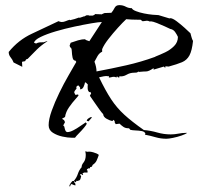

<svg xmlns="http://www.w3.org/2000/svg" viewBox="-20 -486 774 750"><path d="M630 56Q608 56 587.5 50Q567 44 546 40L548 36Q545 28 533.5 26Q522 24 509 23.5Q496 23 489 21L484 15H481Q470 15 462 9.5Q454 4 447 -3L432 -1L428 -8V-13L423 -18L419 -13Q409 -15 396.5 -22Q384 -29 383 -40Q378 -45 367.5 -59.5Q357 -74 346.5 -89.5Q336 -105 331 -112L336 -121L333 -127L329 -126Q323 -131 322.5 -140Q322 -149 323 -156L315 -164H312Q311 -157 306.5 -147Q302 -137 293 -137V-144L287 -152H286Q282 -152 279.5 -148.5Q277 -145 279 -140Q276 -136 273 -132.5Q270 -129 270 -124L275 -115L283 -117L287 -115Q287 -112 275 -99Q263 -86 250 -67.5Q237 -49 234 -29L222 -22L230 -17L234 -9L227 4L231 8Q232 13 233.5 18.5Q235 24 238 28L243 30Q253 30 266.5 23Q280 16 293.5 6.5Q307 -3 315 -8L319 -3Q318 1 308.5 12.5Q299 24 288 35Q277 46 273 52H260Q245 52 224 47.5Q203 43 186.5 32.5Q170 22 170 3Q170 -20 182 -53.5Q194 -87 211.5 -123Q229 -159 247.5 -191Q266 -223 278 -244L275 -249Q266 -249 263.5 -261Q261 -273 260.5 -286Q260 -299 255 -301H254L252 -308L256 -319Q270 -324 285 -328.5Q300 -333 316 -333L312 -331L329 -325L378 -400Q367 -400 337.5 -395Q308 -390 270.5 -382Q233 -374 197.5 -363.5Q162 -353 138.5 -341.5Q115 -330 113 -319L121 -316Q128 -320 135.5 -320.5Q143 -321 151 -321L165 -326L164 -324Q142 -310 124 -292.5Q106 -275 88 -256L82 -254L78 -247L67 -245L66 -243L67 -225L33 -242Q29 -253 21.5 -262Q14 -271 14 -283Q52 -330 105 -354.5Q158 -379 210 -404L209 -403Q211 -402 215 -401Q219 -400 221 -400Q229 -400 237 -403.5Q245 -407 253 -409V-407Q262 -409 271 -411.5Q280 -414 290 -418V-416L305 -421V-422L310 -421L309 -422L320 -427L326 -425L324 -427H327V-425H342L349 -428L351 -431L378 -430L379 -431L388 -435Q395 -435 401.5 -435.5Q408 -436 415 -436Q422 -444 427.5 -455Q433 -466 446 -466Q460 -466 471 -460Q482 -454 495 -454Q497 -448 511 -442.5Q525 -437 542.5 -433.5Q560 -430 576 -428.5Q592 -427 599 -427L642 -414L645 -415Q654 -415 670 -403Q686 -391 701.5 -377Q717 -363 724 -356Q726 -349 728 -341Q730 -333 734 -326Q730 -288 720 -269.5Q710 -251 691 -243Q672 -235 639 -226L626 -227V-222H624L620 -226L580 -214V-220Q561 -207 551.5 -207Q542 -207 522 -205L521 -207Q517 -203 513 -202.5Q509 -202 504 -202Q488 -202 474.5 -194Q461 -186 446 -188V-183L441 -184L437 -188L435 -184V-183L433 -184Q431 -185 429 -185.5Q427 -186 425 -186Q420 -186 415 -184.5Q410 -183 405 -183L406 -189L404 -188Q395 -190 385.5 -188Q376 -186 367 -184Q392 -132 414 -98.5Q436 -65 465.5 -38Q495 -11 542 22Q568 24 594 31.5Q620 39 647 39Q662 39 677 36Q692 33 707 33H711Q705 38 689 43.5Q673 49 656 52.5Q639 56 630 56ZM357 -207Q416 -218 473.5 -231Q531 -244 586 -264L587 -265Q605 -272 625 -281.5Q645 -291 660 -306Q675 -321 675 -342Q671 -351 664 -361Q657 -371 645 -373Q637 -377 622.5 -383.5Q608 -390 593 -396Q578 -402 568 -403V-402H565Q559 -405 554 -405Q550 -405 546 -404Q542 -403 537 -403L529 -409H517Q506 -409 495 -409.5Q484 -410 473 -411Q460 -399 440.5 -377.5Q421 -356 403.5 -333.5Q386 -311 379 -294V-284Q368 -279 361 -267Q354 -255 349 -245Q357 -224 357 -207ZM645 -373Q651 -370 652 -369.5Q653 -369 647 -372ZM326 -12 319 -14Q319 -19 325.5 -23.5Q332 -28 336 -29L339 -27ZM253 244 251 238Q256 228 263 221H268Q279 209 284 193.5Q289 178 299 167Q298 159 306.5 148.5Q315 138 315 119Q315 116 314.5 112.5Q314 109 313 105L322 107Q330 105 344.5 109Q359 113 366 119Q362 131 357.5 141Q353 151 342 158L339 165L332 167L331 172L327 171L320 175L319 179L322 180V188H309L302 191L305 195L301 198L298 194H294L293 197L297 202Q296 206 295 210.5Q294 215 291 218L283 221L279 220L277 224L273 226L270 221L269 225L274 231L275 238Q271 238 267 236Q263 234 258 233Q256 235 255 238.5Q254 242 253 244Z"/></svg>

Font: Kolker Brush
Style: Regular
Weight: 400
Designer: Robert E. Leuschke
Foundry: Robert E. Leuschke
Version: Version 1.010; ttfautohint (v1.8.3)